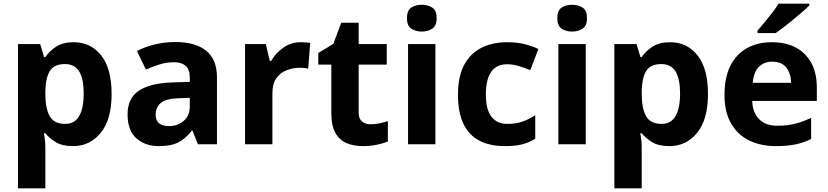

<svg xmlns="http://www.w3.org/2000/svg" viewBox="-20 -786 4513 1046"><path d="M382 -556Q474 -556 531 -484.5Q588 -413 588 -274Q588 -135 529 -62.5Q470 10 378 10Q319 10 284 -11.5Q249 -33 227 -60H219Q223 -41 225 -20.5Q227 0 227 20V240H78V-546H199L220 -475H227Q249 -508 286 -532Q323 -556 382 -556ZM334 -437Q276 -437 252.5 -401Q229 -365 227 -291V-275Q227 -196 250.5 -153.5Q274 -111 336 -111Q370 -111 392 -130Q414 -149 425 -186Q436 -223 436 -276Q436 -356 411.5 -396.5Q387 -437 334 -437Z M935 -557Q1045 -557 1103.5 -509.5Q1162 -462 1162 -364V0H1058L1029 -74H1025Q990 -30 951 -10Q912 10 844 10Q771 10 723 -32.5Q675 -75 675 -163Q675 -250 736 -291.5Q797 -333 919 -337L1014 -340V-364Q1014 -407 991.5 -427Q969 -447 929 -447Q889 -447 851 -435.5Q813 -424 775 -407L726 -508Q770 -531 823.5 -544Q877 -557 935 -557ZM956 -251Q884 -249 856 -225Q828 -201 828 -162Q828 -128 848 -113.5Q868 -99 900 -99Q948 -99 981 -127.5Q1014 -156 1014 -208V-253Z M1620 -556Q1631 -556 1646 -555Q1661 -554 1670 -552L1659 -412Q1652 -414 1638.5 -415.5Q1625 -417 1615 -417Q1577 -417 1542 -403.5Q1507 -390 1485.5 -360Q1464 -330 1464 -278V0H1315V-546H1428L1450 -454H1457Q1481 -496 1523 -526Q1565 -556 1620 -556Z M1999 -109Q2024 -109 2047 -114Q2070 -119 2093 -126V-15Q2069 -5 2033.5 2.5Q1998 10 1956 10Q1907 10 1868.5 -6Q1830 -22 1807.5 -61.5Q1785 -101 1785 -171V-434H1714V-497L1796 -547L1839 -662H1934V-546H2087V-434H1934V-171Q1934 -140 1952 -124.5Q1970 -109 1999 -109Z M2352 -546V0H2203V-546ZM2278 -760Q2311 -760 2335 -744.5Q2359 -729 2359 -687Q2359 -646 2335 -630Q2311 -614 2278 -614Q2244 -614 2220.5 -630Q2197 -646 2197 -687Q2197 -729 2220.5 -744.5Q2244 -760 2278 -760Z M2730 10Q2649 10 2592 -19.5Q2535 -49 2505 -111Q2475 -173 2475 -270Q2475 -370 2509 -433Q2543 -496 2603.5 -526Q2664 -556 2743 -556Q2799 -556 2840.5 -545Q2882 -534 2913 -519L2869 -404Q2834 -418 2803.5 -427Q2773 -436 2743 -436Q2627 -436 2627 -271Q2627 -189 2657.5 -150Q2688 -111 2743 -111Q2790 -111 2826 -123.5Q2862 -136 2896 -158V-31Q2862 -9 2824.5 0.5Q2787 10 2730 10Z M3171 -546V0H3022V-546ZM3097 -760Q3130 -760 3154 -744.5Q3178 -729 3178 -687Q3178 -646 3154 -630Q3130 -614 3097 -614Q3063 -614 3039.5 -630Q3016 -646 3016 -687Q3016 -729 3039.5 -744.5Q3063 -760 3097 -760Z M3631 -556Q3723 -556 3780 -484.5Q3837 -413 3837 -274Q3837 -135 3778 -62.5Q3719 10 3627 10Q3568 10 3533 -11.5Q3498 -33 3476 -60H3468Q3472 -41 3474 -20.5Q3476 0 3476 20V240H3327V-546H3448L3469 -475H3476Q3498 -508 3535 -532Q3572 -556 3631 -556ZM3583 -437Q3525 -437 3501.5 -401Q3478 -365 3476 -291V-275Q3476 -196 3499.5 -153.5Q3523 -111 3585 -111Q3619 -111 3641 -130Q3663 -149 3674 -186Q3685 -223 3685 -276Q3685 -356 3660.5 -396.5Q3636 -437 3583 -437Z M4185 -556Q4261 -556 4315.5 -527Q4370 -498 4400 -443Q4430 -388 4430 -308V-236H4078Q4080 -173 4115.5 -137Q4151 -101 4214 -101Q4267 -101 4310 -111.5Q4353 -122 4399 -144V-29Q4359 -9 4314.5 0.5Q4270 10 4207 10Q4125 10 4062 -20.5Q3999 -51 3963 -113Q3927 -175 3927 -269Q3927 -365 3959.5 -428.5Q3992 -492 4050 -524Q4108 -556 4185 -556ZM4186 -450Q4143 -450 4114.5 -422Q4086 -394 4081 -335H4290Q4289 -385 4264 -417.5Q4239 -450 4186 -450ZM4389 -756Q4375 -742 4352 -722Q4329 -702 4302.5 -680Q4276 -658 4250.5 -638.5Q4225 -619 4206 -606H4107V-619Q4123 -638 4144.5 -663.5Q4166 -689 4187 -716.5Q4208 -744 4222 -766H4389Z"/></svg>

Font: Noto Sans Nag Mundari
Style: Bold
Weight: 700
Version: Version 1.000